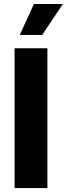

<svg xmlns="http://www.w3.org/2000/svg" viewBox="-20 -951 338 971"><path d="M219.7 0H53.7V-707H219.7ZM151.4 -930.7H297.9L193.4 -774.4H80.1Z"/></svg>

Font: Pretendard ExtraBold
Style: Regular
Weight: 800
Designer: Base glyphs from Inter by Rasmus Andersson; Hangeul glyphs from Noto Sans CJK(Source Han Sans) by Jang Soo-young and Kan
Foundry: Kil Hyung-jin
Version: Version 1.309